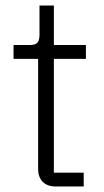

<svg xmlns="http://www.w3.org/2000/svg" viewBox="-20 -675 375 695"><path d="M283 0V-50H175V-462H291V-512H175V-655H123V-551C123 -522 115 -512 87 -512H29V-462H118V-63C118 -25 140 0 181 0Z"/></svg>

Font: IBM Plex Thai Looped Light
Style: Regular
Weight: 300
Designer: Mike Abbink, Paul van der Laan, Pieter van Rosmalen, Ben Mitchell, Mark Frömberg
Foundry: Bold Monday
Version: Version 1.0